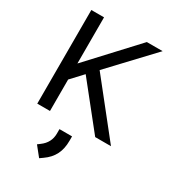

<svg xmlns="http://www.w3.org/2000/svg" viewBox="-234 -822 1113 1243"><g transform="rotate(30 322.5 -200.0)"><path d="M507 0 250 -322 169 -235V0H74V-700H169V-355L489 -700H607L315 -390L625 0ZM204 229 224 214Q281 172 281 104V71H375V104Q375 164 353 207.5Q331 251 285 283L261 300Z"/></g></svg>

Font: Bai Jamjuree Medium
Style: Regular
Weight: 500
Version: Version 1.000; ttfautohint (v1.6)